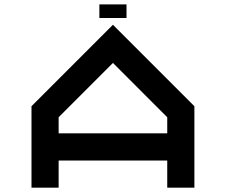

<svg xmlns="http://www.w3.org/2000/svg" viewBox="-20 -864 1040 884"><path d="M875 0H750V-125H250V0H125V-375L500 -750L875 -375ZM750 -250V-324.2L500 -574.2L250 -324.2V-250ZM562.5 -781.2H437.5V-843.8H562.5Z"/></svg>

Font: Xanmono
Style: Regular
Weight: 400
Designer: GGBotNet
Foundry: GGBotNet
Version: 1.00